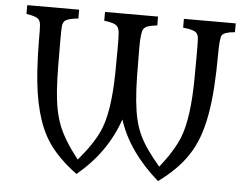

<svg xmlns="http://www.w3.org/2000/svg" viewBox="-54 -814 1193 921"><g transform="rotate(5 542.5 -354.0)"><path d="M346.2 -30.3Q416.5 -112.3 446.3 -179.7Q486.8 -271 489.7 -460Q490.7 -522.9 490.7 -579.3Q490.7 -635.7 488.8 -654.1Q486.8 -672.4 479.5 -682.6Q466.3 -699.7 415 -704.6V-747.1H670.4V-704.6Q644 -701.2 628.7 -696.8Q613.3 -692.4 605.5 -682.1Q593.8 -666 593.8 -592Q593.8 -518.1 595 -452.4Q596.2 -386.7 601.1 -335.9Q606 -285.2 615.2 -245.8Q624.5 -206.5 640.6 -171.9Q668.9 -111.3 738.8 -30.3Q805.2 -114.3 832 -182.1Q869.1 -276.4 870.6 -470.2Q871.1 -535.6 871.1 -590.6Q871.1 -645.5 869.6 -660.6Q868.2 -675.8 860.8 -684.6Q848.1 -699.7 794.9 -704.6V-747.1H1044.4V-704.6Q993.7 -700.7 982.4 -684.1Q973.1 -669.9 973.1 -591.6Q973.1 -513.2 968.3 -436.5Q963.4 -359.9 952.1 -298.6Q940.9 -237.3 923.1 -189.2Q905.3 -141.1 878.9 -101.6Q831.1 -28.3 738.8 39.1Q590.8 -90.3 543 -240.7Q487.3 -77.6 346.2 39.1Q252.4 -30.3 206.1 -101.6Q130.4 -216.3 116.2 -436.5Q111.3 -513.2 111.3 -575.9Q111.3 -638.7 109.9 -655.8Q108.4 -672.9 101.6 -682.6Q90.3 -697.8 40.5 -704.6V-747.1H290.5V-704.6Q237.3 -699.7 223.6 -684.6Q216.3 -675.8 214.8 -660.6Q213.4 -645.5 213.4 -590.6Q213.4 -535.6 213.9 -470.2Q214.4 -404.8 218 -353Q221.7 -301.3 229.7 -260.3Q237.8 -219.2 252.4 -182.1Q278.8 -115.7 346.2 -30.3Z"/></g></svg>

Font: Metamorphous
Style: Regular
Weight: 400
Designer: James Grieshaber
Foundry: James Grieshaber
Version: Version 1.001